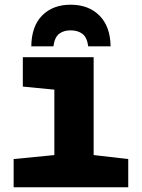

<svg xmlns="http://www.w3.org/2000/svg" viewBox="-20 -796 603 816"><path d="M38 0V-120L211 -137V-415L77 -428V-553H378V-137L525 -120V0ZM280 -776Q357 -776 403 -729.5Q449 -683 450 -599H355Q350 -637 330.5 -652Q311 -667 280 -667Q250 -667 231 -652Q212 -637 207 -599H113Q114 -685 159.5 -730.5Q205 -776 280 -776Z"/></svg>

Font: Noto Sans Mono SemiCondensed Black
Style: Regular
Weight: 900
Width: 4
Designer: Monotype Design Team
Foundry: Monotype Imaging Inc.
Version: Version 2.014; ttfautohint (v1.8.4.7-5d5b)